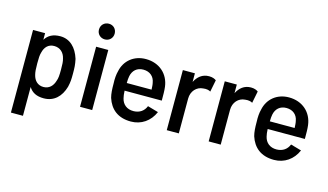

<svg xmlns="http://www.w3.org/2000/svg" viewBox="-100 -1050 2686 1571"><g transform="rotate(15 1243.0 -264.0)"><path d="M67 -509V191H169V-53C195 -11 235 9 295 9C382 9 439 -47 464 -134C474 -177 475 -198 475 -249C475 -299 474 -323 464 -370C436 -460 379 -517 297 -517C236 -517 195 -495 169 -453V-509ZM171 -254C171 -299 172 -324 179 -347C190 -394 219 -427 269 -427C319 -427 353 -395 364 -347C371 -323 372 -298 372 -254C372 -206 370 -180 361 -157C348 -112 317 -80 269 -80C220 -80 190 -112 179 -158C173 -181 171 -207 171 -254Z M601 -1H704V-510H601ZM587 -652C587 -614 616 -586 654 -586C691 -586 720 -614 720 -652C720 -691 692 -719 654 -719C616 -719 587 -691 587 -652Z M1033 8C1121 8 1193 -42 1228 -124L1137 -150C1120 -107 1084 -81 1033 -80C975 -79 938 -112 927 -160C923 -175 920 -197 919 -223H1234C1234 -272 1234 -307 1230 -339C1217 -444 1137 -518 1022 -518C921 -518 845 -456 826 -362C818 -333 815 -296 817 -255C817 -208 819 -170 828 -137C857 -48 922 8 1033 8ZM920 -288C920 -312 922 -332 925 -347C935 -396 969 -429 1024 -429C1079 -429 1116 -396 1124 -347C1128 -332 1129 -310 1130 -288Z M1336 0H1438V-295C1438 -358 1481 -404 1536 -407C1563 -411 1588 -405 1598 -397L1618 -498C1606 -507 1587 -516 1557 -516C1500 -516 1462 -483 1438 -436V-509H1336Z M1691 0H1793V-295C1793 -358 1836 -404 1891 -407C1918 -411 1943 -405 1953 -397L1973 -498C1961 -507 1942 -516 1912 -516C1855 -516 1817 -483 1793 -436V-509H1691Z M2245 8C2333 8 2405 -42 2440 -124L2349 -150C2332 -107 2296 -81 2245 -80C2187 -79 2150 -112 2139 -160C2135 -175 2132 -197 2131 -223H2446C2446 -272 2446 -307 2442 -339C2429 -444 2349 -518 2234 -518C2133 -518 2057 -456 2038 -362C2030 -333 2027 -296 2029 -255C2029 -208 2031 -170 2040 -137C2069 -48 2134 8 2245 8ZM2132 -288C2132 -312 2134 -332 2137 -347C2147 -396 2181 -429 2236 -429C2291 -429 2328 -396 2336 -347C2340 -332 2341 -310 2342 -288Z"/></g></svg>

Font: Vanilla Cream DemiBold
Style: Regular
Weight: 600
Designer: Jeremy Tribby, Jinavaṁso
Foundry: Tribby Type
Version: Version 1.422;Glyphs 3.1.2 (3151)